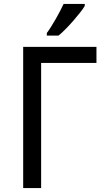

<svg xmlns="http://www.w3.org/2000/svg" viewBox="-20 -951 531 971"><path d="M467.8 -713.9V-632.8H188V0H97.2V-713.9ZM216.8 -784.2Q227.5 -798.3 239 -816.9Q250.5 -835.4 262 -855.2Q273.4 -875 283.7 -894.8Q293.9 -914.6 301.8 -931.2H408.7V-920.9Q400.9 -907.7 385.5 -887.9Q370.1 -868.2 351.3 -846.7Q332.5 -825.2 312.7 -804.9Q293 -784.7 275.9 -771H216.8Z"/></svg>

Font: WenQuanYi Micro Hei
Style: Regular
Weight: 400
Foundry: Ascender Corporation
Version: Version 0.2.0-beta